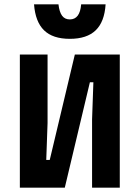

<svg xmlns="http://www.w3.org/2000/svg" viewBox="-20 -860 640 880"><path d="M71 0V-610H198V-296L192 -127H208L323 -610H529V0H402V-313L408 -483H392L277 0ZM248 -840Q252 -805 264.5 -788Q277 -771 300 -771Q323 -771 336 -788Q349 -805 352 -840H464Q459 -760 418.5 -721Q378 -682 300 -682Q222 -682 182 -721Q142 -760 136 -840Z"/></svg>

Font: Martian Mono Condensed SemiBold
Style: Regular
Weight: 600
Width: 3
Designer: Roman Shamin
Foundry: Evil Martians
Version: Version 1.000